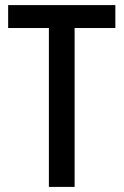

<svg xmlns="http://www.w3.org/2000/svg" viewBox="-20 -734 486 754"><path d="M273 0H172V-624H12V-714H433V-624H273Z"/></svg>

Font: Noto Sans Telugu Condensed Medium
Style: Regular
Weight: 500
Width: 3
Designer: Jelle Bosma - Monotype Design Team
Foundry: Monotype Imaging Inc.
Version: Version 2.005; ttfautohint (v1.8.4.7-5d5b)